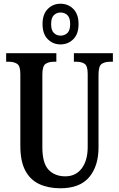

<svg xmlns="http://www.w3.org/2000/svg" viewBox="-20 -999 637 1029"><path d="M303 10Q239 10 190.5 -12.5Q142 -35 115.5 -85Q89 -135 89 -217V-603Q89 -646 71.5 -657Q54 -668 29 -668H13V-714H282V-668H267Q241 -668 224 -656.5Q207 -645 207 -599V-210Q207 -124 240.5 -89Q274 -54 330 -54Q386 -54 418 -96.5Q450 -139 450 -211V-603Q450 -646 433.5 -657Q417 -668 391 -668H376V-714H585V-668H569Q542 -668 525 -656.5Q508 -645 508 -599V-209Q508 -109 458 -49.5Q408 10 303 10ZM304 -761Q264 -761 236 -789Q208 -817 208 -870Q208 -923 236 -951Q264 -979 304 -979Q345 -979 373 -951Q401 -923 401 -870Q401 -817 373 -789Q345 -761 304 -761ZM304 -808Q326 -808 341 -822Q356 -836 356 -870Q356 -904 341 -918Q326 -932 304 -932Q284 -932 269 -918Q254 -904 254 -870Q254 -836 269 -822Q284 -808 304 -808Z"/></svg>

Font: Noto Serif Tamil ExtraCondensed SemiBold
Style: Regular
Weight: 600
Width: 2
Designer: Indian Type Foundry, Tom Grace, and the Monotype Design Team
Foundry: Monotype Imaging Inc.
Version: Version 2.004; ttfautohint (v1.8.4.7-5d5b)